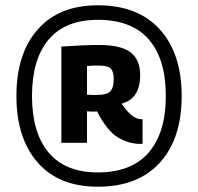

<svg xmlns="http://www.w3.org/2000/svg" viewBox="-20 -913 749 726"><path d="M350 -207Q202 -207 122 -299Q42 -391 42 -550Q42 -710 122.5 -801.5Q203 -893 350 -893Q502 -893 584.5 -801.5Q667 -710 667 -550Q667 -389 584.5 -298Q502 -207 350 -207ZM350 -261Q477 -261 542 -336Q607 -411 607 -550Q607 -690 542.5 -764Q478 -838 350 -838Q227 -838 164 -763.5Q101 -689 101 -550Q101 -411 164 -336Q227 -261 350 -261ZM506 -369Q465 -370 425 -394Q385 -418 347 -492Q342 -491 333 -491Q327 -491 321 -491.5Q315 -492 309 -492V-373H212V-737Q302 -743 354 -743Q436 -743 473 -715.5Q510 -688 510 -629Q510 -540 440 -521Q457 -495 475.5 -479Q494 -463 514 -462Q518 -462 519 -463V-369Q516 -369 513 -369Q510 -369 506 -369ZM345 -554Q385 -554 397.5 -568Q410 -582 410 -615Q410 -640 400 -652.5Q390 -665 356 -665Q343 -665 334.5 -665Q326 -665 309 -663V-555Q321 -554 329 -554Q337 -554 345 -554Z"/></svg>

Font: Georama
Style: Bold
Weight: 700
Designer: Jean-Baptiste Levee
Foundry: Production Type
Version: Version 1.000